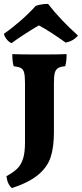

<svg xmlns="http://www.w3.org/2000/svg" viewBox="-20 -779 419 983"><path d="M41 184Q18 165 13 123Q48 104 68 84.5Q88 65 98 33.5Q108 2 108 -50V-353Q108 -390 103.5 -407Q99 -424 87.5 -430.5Q76 -437 50 -440Q43 -462 43 -502Q76 -500 182 -500Q287 -500 321 -502Q321 -465 314 -440Q288 -438 276 -429.5Q264 -421 260 -404Q256 -387 256 -353V-101Q256 -26 239.5 25Q223 76 176 115.5Q129 155 41 184ZM0 -606Q42 -635 86 -673.5Q130 -712 163 -749Q193 -759 226 -759Q287 -680 379 -597Q355 -568 316 -561Q284 -584 246 -609Q208 -634 179 -649Q154 -635 109 -606Q64 -577 39 -558Q25 -564 14 -578Q3 -592 0 -606Z"/></svg>

Font: Vollkorn SC
Style: Bold
Weight: 700
Designer: Friedrich Althausen
Foundry: Friedrich Althausen
Version: Version 4.015